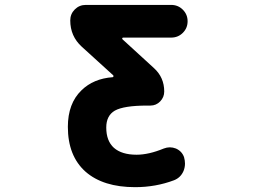

<svg xmlns="http://www.w3.org/2000/svg" viewBox="-20 -776 1040 786"><path d="M533.2 -9.8Q402.3 -9.8 330.1 -73.2Q257.8 -137.7 257.8 -256.8Q257.8 -352.5 313.5 -406.2Q362.3 -454.1 441.4 -460Q443.4 -460 444.3 -462.9Q445.3 -465.8 443.4 -467.8L314.5 -585Q267.6 -627.9 267.6 -692.4Q267.6 -718.8 286.1 -737.3Q304.7 -755.9 331.1 -755.9H680.7Q709 -755.9 728.5 -736.3Q748 -716.8 748 -689Q748 -661.1 728.5 -641.6Q709 -622.1 680.7 -622.1H484.4Q481.4 -622.1 480.5 -619.6Q479.5 -617.2 481.4 -615.2L610.4 -497.1Q652.3 -459 652.3 -401.4Q652.3 -377.9 635.7 -360.8Q619.1 -343.8 595.7 -343.8H583Q487.3 -343.8 450.2 -323.2Q415 -302.7 415 -253.9Q415 -199.2 446.3 -170.9Q478.5 -142.6 539.1 -142.6Q588.9 -142.6 650.4 -168Q663.1 -172.9 675.3 -172.9Q687.5 -172.9 700.2 -168Q724.6 -157.2 733.4 -132.8Q737.3 -119.1 737.3 -106.4Q737.3 -90.8 731.4 -76.2Q719.7 -48.8 692.4 -38.1Q617.2 -9.8 533.2 -9.8Z"/></svg>

Font: Rounded-X Mgen+ 2m bold
Style: Bold
Weight: 700
Designer: [Source Han Sans]
Ryoko NISHIZUKA  (kana & ideographs); Paul D. Hunt (Latin, Greek & Cyrillic); Wenlong ZHANG  (bopomofo
Version: Version 1.059.20150602